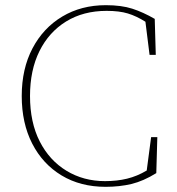

<svg xmlns="http://www.w3.org/2000/svg" viewBox="-20 -709 684 742"><path d="M388 13Q291 13 218 -31Q145 -75 104.5 -154Q64 -233 64 -338Q64 -443 105.5 -522Q147 -601 220.5 -645Q294 -689 389 -689Q449 -689 491 -675.5Q533 -662 578 -636L582 -497H558L542 -625Q507 -647 474 -657Q441 -667 392 -667Q302 -667 235.5 -626Q169 -585 132.5 -511.5Q96 -438 96 -338Q96 -236 133.5 -162.5Q171 -89 237 -49Q303 -9 386 -9Q432 -9 471 -18.5Q510 -28 547 -50L564 -179H588L584 -40Q534 -9 488 2Q442 13 388 13Z"/></svg>

Font: Source Serif 4 ExtraLight
Style: Regular
Weight: 200
Designer: Frank Grießhammer
Foundry: Adobe
Version: Version 4.005;hotconv 1.1.0;makeotfexe 2.6.0